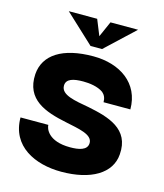

<svg xmlns="http://www.w3.org/2000/svg" viewBox="-114 -839 796 934"><g transform="rotate(15 284.5 -372.0)"><path d="M282 10C431 10 529 -48 536 -145C547 -277 433 -307 330 -328C258 -341 187 -351 187 -398C187 -433 224 -442 273 -442C304 -442 346 -437 374 -417C387 -406 394 -391 394 -370H529C529 -502 423 -573 289 -573C134 -573 45 -515 38 -416C30 -286 135 -251 241 -229C311 -214 380 -204 380 -161C380 -123 335 -116 293 -116C182 -116 163 -176 163 -194H23C23 -49 150 10 282 10ZM262 -618H320L465 -754H326L291 -675L259 -754H116Z"/></g></svg>

Font: OSH Darker Grotesque Black
Style: Regular
Weight: 900
Designer: Gabriel Lam
Foundry: TypeRant
Version: Version 1.000;Glyphs 3.1.1 (3148)